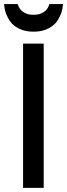

<svg xmlns="http://www.w3.org/2000/svg" viewBox="-28 -912 326 932"><path d="M184.1 0H84V-700.2H184.1ZM277.8 -892.1Q277.3 -883.3 274.9 -869.9Q272.5 -856.4 266.6 -841.8Q260.7 -827.1 251 -812Q241.2 -796.9 225.3 -785.2Q209.5 -773.4 187.3 -765.9Q165 -758.3 134.8 -758.3Q104.5 -758.3 82.3 -765.9Q60.1 -773.4 44.2 -785.2Q28.3 -796.9 18.6 -812Q8.8 -827.1 2.9 -841.8Q-2.9 -856.4 -5.4 -869.9Q-7.8 -883.3 -8.3 -892.1H57.6Q59.6 -885.7 64.2 -876.7Q68.8 -867.7 77.4 -859.6Q85.9 -851.6 99.9 -845.9Q113.8 -840.3 134.8 -840.3Q155.8 -840.3 169.7 -845.9Q183.6 -851.6 192.4 -859.6Q201.2 -867.7 205.6 -876.7Q210 -885.7 211.9 -892.1Z"/></svg>

Font: Bruno Ace
Style: Regular
Weight: 400
Designer: Astigmatic (AOETI)
Foundry: Astigmatic (AOETI)
Version: Version 1.000